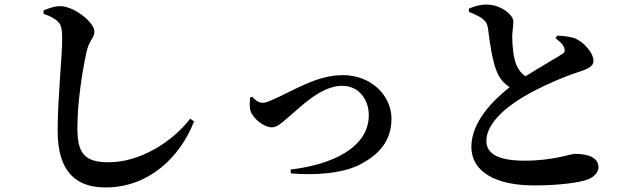

<svg xmlns="http://www.w3.org/2000/svg" viewBox="-20 -792 2830 846"><path d="M445 34C636 34 774 -100 835 -257L818 -269C737 -164 595 -77 459 -77C350 -77 321 -119 321 -228C321 -338 341 -470 361 -562C371 -611 396 -626 396 -653C396 -693 308 -764 245 -765C220 -765 196 -756 172 -746V-731C203 -720 217 -713 233 -699C249 -684 254 -667 254 -620C254 -548 234 -353 234 -216C234 -36 314 34 445 34Z M1260 -45 1262 -28C1364 -19 1497 -26 1577 -73C1648 -112 1705 -170 1705 -269C1705 -368 1619 -461 1490 -461C1371 -461 1265 -387 1175 -350C1157 -342 1147 -339 1137 -339C1118 -339 1099 -356 1091 -366L1082 -362C1081 -345 1078 -323 1084 -303C1096 -268 1144 -231 1177 -231C1202 -231 1218 -248 1258 -282C1296 -312 1391 -414 1487 -414C1563 -414 1605 -352 1605 -284C1605 -142 1443 -66 1260 -45Z M2333 25C2443 25 2533 13 2572 -2C2598 -12 2617 -34 2617 -54C2617 -100 2568 -114 2513 -114C2493 -114 2419 -84 2291 -84C2177 -84 2123 -114 2123 -171C2123 -242 2196 -310 2279 -361C2355 -407 2463 -454 2533 -476C2578 -491 2595 -502 2595 -525C2595 -556 2558 -601 2520 -620C2497 -631 2467 -633 2435 -635L2428 -624C2442 -612 2460 -599 2466 -581C2471 -569 2468 -560 2457 -554C2435 -539 2360 -497 2296 -456C2277 -468 2264 -485 2254 -509C2242 -541 2237 -593 2237 -630C2237 -655 2242 -676 2242 -697C2242 -727 2186 -772 2123 -772C2095 -772 2070 -764 2046 -754V-740C2065 -732 2085 -723 2100 -714C2119 -701 2126 -690 2130 -669C2137 -609 2150 -517 2171 -472C2183 -445 2201 -423 2226 -408C2153 -351 2057 -254 2057 -146C2057 -30 2172 25 2333 25Z"/></svg>

Font: GenRyuMin2 TW B
Style: Regular
Weight: 700
Version: Version 2.100;PS 2.1;hotconv 16.6.51;makeotf.lib2.5.65220 DE